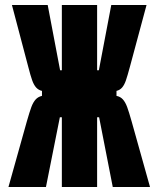

<svg xmlns="http://www.w3.org/2000/svg" viewBox="-20 -745 640 773"><path d="M149 -359V-379Q134.5 -382.5 125.2 -393Q116 -403.5 109.5 -421.8Q103 -440 94 -475L28 -725H172L222 -462H229V-725H371V-462H378L428 -725H570L503 -476Q493 -439 486.8 -421Q480.5 -403 471.8 -392.8Q463 -382.5 449 -379V-359Q464.5 -356 474.5 -345Q484.5 -334 491.8 -314.5Q499 -295 510 -256L584 8H434L379 -273H371V8H229V-273H221L165 8H14L88 -256Q99 -294.5 106.2 -314Q113.5 -333.5 123.5 -344.5Q133.5 -355.5 149 -359Z"/></svg>

Font: JuliaMono Black
Style: Regular
Weight: 900
Monospace: yes
Designer: cormullion
Foundry: corm
Version: Version 0.054; ttfautohint (v1.8.4)